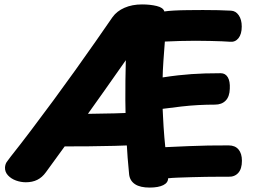

<svg xmlns="http://www.w3.org/2000/svg" viewBox="-20 -812 1145 868"><path d="M187.7 -33.6Q170.6 -9.8 148.3 1.1Q126.1 12 96.7 12Q74.6 12 52.6 4.2Q30.6 -3.7 16.2 -19.1Q1.8 -34.6 2.6 -55.1Q3.6 -69.2 10.1 -79.3Q16.7 -89.3 28.3 -103.8Q72.7 -159.6 121.8 -224.7Q171 -289.8 221.7 -358.5Q272.3 -427.2 320.6 -494.8Q368.9 -562.4 411.8 -623.8Q454.8 -685.2 488.7 -734.6Q508.3 -761.9 542.9 -776.9Q577.4 -792 622 -792Q659.2 -792 688.6 -784.8Q718 -777.7 723 -760.2Q739 -762.8 766.7 -764.3Q794.4 -765.9 828.1 -766.2Q861.7 -766.4 897.4 -766.7Q933.1 -767 966.3 -766Q999.4 -765 1024.1 -763.8Q1045.8 -762.8 1059.3 -743.1Q1072.9 -723.4 1072.9 -692Q1072.9 -657.7 1057.9 -639.1Q1043 -620.6 1018.9 -623.3Q1006.9 -624.3 983.4 -625.3Q960 -626.3 929.1 -626.9Q898.2 -627.6 863.6 -627.7Q829 -627.8 793.2 -626.7Q757.3 -625.7 725.3 -624.1Q724.1 -605.9 722.2 -582.8Q720.3 -559.8 718.8 -536.7Q717.3 -513.6 716.3 -493.9Q715.3 -474.2 715.3 -462Q754.3 -468 785.8 -471.5Q817.3 -475 846.1 -477Q874.9 -479 906.4 -480Q937.9 -481 977.9 -481Q998.8 -481 1009.7 -462.9Q1020.7 -444.8 1018.9 -411Q1017.9 -375.2 1000.1 -357.1Q982.3 -339 951.9 -339Q913.9 -339 876.6 -337Q839.2 -335 799.8 -330.5Q760.3 -326 715.3 -320Q716.1 -304.3 717.1 -282.9Q718.1 -261.6 719.6 -237.9Q721.1 -214.3 723.1 -190.8Q725.1 -167.3 727.3 -146.7Q787.3 -149.4 832.9 -151.4Q878.4 -153.4 921.3 -154.1Q964.1 -154.7 1013.6 -154.7Q1042.7 -154.7 1058.2 -136.4Q1073.7 -118.2 1073.7 -85.2Q1073.7 -48.6 1057.1 -30.3Q1040.6 -12 1012.7 -13Q997.7 -13 970.7 -13Q943.8 -13 911.1 -12.5Q878.3 -12 845.6 -11Q812.9 -10 784.9 -9Q757 -8 740 -6Q740 14 718.2 24.9Q696.4 35.8 657.4 36Q614.1 36.2 590.7 20.9Q567.3 5.6 563.8 -23.1Q556.3 -96 551.7 -181.2Q547.1 -266.4 546.7 -357.8Q546.3 -449.1 548.8 -539.8Q499.4 -469 453 -403.6Q406.6 -338.2 362.4 -276.2Q318.3 -214.1 275.3 -154.1Q232.2 -94.1 187.7 -33.6ZM269.3 -150.1Q251.9 -150.1 241.1 -167.9Q230.3 -185.7 230.3 -224.1Q230.3 -262.1 243.1 -279.6Q255.8 -297 285.3 -297Q331.3 -297 386.9 -297.5Q442.4 -298 498.4 -299.5Q554.3 -301 599.3 -303Q620.9 -303 630.1 -286.4Q639.3 -269.9 639.3 -231.4Q639.3 -191.7 630.1 -173.9Q620.9 -156.1 599.3 -156.1Q554.3 -154.1 498 -152.6Q441.7 -151.1 382.5 -150.6Q323.3 -150.1 269.3 -150.1Z"/></svg>

Font: Playpen Sans Thai
Style: Regular
Weight: 400
Designer: Sirin Gunkloy, Laura Meseguer, Veronika Burian, José Scaglione
Foundry: TypeTogether
Version: Version 2.000